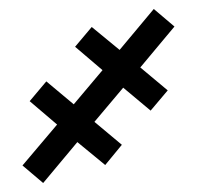

<svg xmlns="http://www.w3.org/2000/svg" viewBox="-20 -239 438 427"><path d="M30 129 76 168 152 77 214 128 251 83 190 32 254 -44 315 7 353 -38 292 -89 368 -180 322 -219 246 -128 184 -179 147 -135 208 -83 144 -7 83 -58 46 -14 107 38Z"/></svg>

Font: Old Standard
Style: Bold
Weight: 700
Designer: Alexey Kryukov <alexios@thessalonica.org.ru>
Version: Version 2.0.2